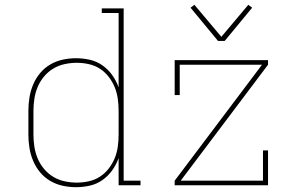

<svg xmlns="http://www.w3.org/2000/svg" viewBox="-20 -770 1240 798"><path d="M296 8Q268 8 240.5 2Q213 -4 189 -18Q165 -32 147 -53.5Q129 -75 118 -101Q107 -127 102.5 -154.5Q98 -182 98 -210V-310Q98 -338 102.5 -365.5Q107 -393 118 -419Q129 -445 147 -466.5Q165 -488 189 -502Q213 -516 240.5 -522Q268 -528 296 -528Q325 -528 353.5 -521.5Q382 -515 405.5 -498.5Q429 -482 446 -458.5Q463 -435 473 -407V-716H403V-735H494V-19H564V0H473V-113Q463 -85 446 -61.5Q429 -38 405.5 -21.5Q382 -5 353.5 1.5Q325 8 296 8ZM299 -11Q324 -11 349 -16.5Q374 -22 395 -35.5Q416 -49 431.5 -69Q447 -89 456.5 -112Q466 -135 469.5 -160Q473 -185 473 -210V-310Q473 -335 469.5 -360Q466 -385 456.5 -408Q447 -431 431.5 -451Q416 -471 395 -484.5Q374 -498 349 -503.5Q324 -509 299 -509Q274 -509 248.5 -503.5Q223 -498 201.5 -485Q180 -472 163.5 -452.5Q147 -433 137 -409.5Q127 -386 123 -360.5Q119 -335 119 -310V-210Q119 -185 123 -159.5Q127 -134 137 -110.5Q147 -87 163.5 -67.5Q180 -48 201.5 -35Q223 -22 248.5 -16.5Q274 -11 299 -11ZM706 0V-19L1069 -501H727V-375H706V-520H1094V-501L731 -19H1073V-145H1094V0ZM886 -600 772 -738 788 -750 900 -617 1012 -750 1028 -738 914 -600Z"/></svg>

Font: Iosevka Etoile Thin
Style: Regular
Weight: 100
Designer: Belleve Invis
Foundry: Belleve Invis
Version: Version 22.1.2; ttfautohint (v1.8.4)